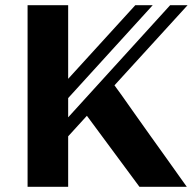

<svg xmlns="http://www.w3.org/2000/svg" viewBox="-20 -718 750 738"><path d="M420 -390Q427 -381 448 -351.5Q469 -322 497 -282Q525 -242 557 -197.5Q589 -153 617.5 -113Q646 -73 668 -42Q690 -11 698 0H516L314 -273L242 -194V0H86V-698H242V-415L500 -698H567L242 -341V-267L634 -698H701Z"/></svg>

Font: Balans
Style: Regular
Weight: 400
Designer: Thomas Breure
Foundry: Thomas Breure
Version: Version 2.001